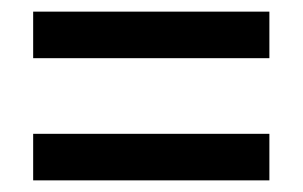

<svg xmlns="http://www.w3.org/2000/svg" viewBox="-20 -517 521 330"><path d="M37 -417V-497H443V-417ZM37 -207V-287H443V-207Z"/></svg>

Font: Noto Sans Ethiopic Condensed Medium
Style: Regular
Weight: 500
Width: 3
Designer: Monotype Design Team
Foundry: Monotype Imaging Inc.
Version: Version 2.102; ttfautohint (v1.8.4.7-5d5b)